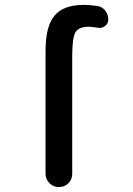

<svg xmlns="http://www.w3.org/2000/svg" viewBox="-20 -760 540 780"><path d="M165 -53.7V-552.7Q165 -653.3 201.7 -696.8Q238.3 -740.2 320.3 -740.2Q345.7 -740.2 377 -735.4Q395.5 -732.4 407.7 -716.8Q419.9 -701.2 419.9 -679.7Q419.9 -664.1 406.2 -653.8Q392.6 -643.6 376 -647.5Q349.6 -651.4 341.8 -651.4Q299.8 -651.4 286.6 -628.9Q273.4 -606.4 273.4 -532.2V-53.7Q273.4 -31.2 257.8 -15.6Q242.2 0 219.2 0Q196.3 0 180.7 -16.1Q165 -32.2 165 -53.7Z"/></svg>

Font: Rounded-X Mgen+ 1m medium
Style: Regular
Weight: 500
Designer: [Source Han Sans]
Ryoko NISHIZUKA  (kana & ideographs); Paul D. Hunt (Latin, Greek & Cyrillic); Wenlong ZHANG  (bopomofo
Version: Version 1.059.20150602